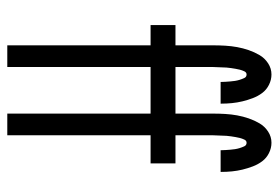

<svg xmlns="http://www.w3.org/2000/svg" viewBox="-142 -642 783 540"><g transform="rotate(90 250.0 -371.5)"><path d="M107 0V-403H50V-473H107V-579Q107 -596 108 -613Q109 -630 112 -646.5Q115 -663 120.5 -679Q126 -695 134.5 -709.5Q143 -724 157.5 -733.5Q172 -743 189 -743Q204 -743 218 -736Q232 -729 241 -717Q250 -705 255.5 -690.5Q261 -676 264.5 -661.5Q268 -647 269.5 -632Q271 -617 271 -602V-600H210V-601Q210 -607 209.5 -614Q209 -621 208.5 -627.5Q208 -634 207 -640.5Q206 -647 204 -653.5Q202 -660 199 -666.5Q196 -673 189 -673Q183 -673 180 -666.5Q177 -660 175.5 -654Q174 -648 173 -642Q172 -636 171 -629.5Q170 -623 169.5 -616.5Q169 -610 169 -604Q169 -598 168.5 -591.5Q168 -585 168 -579V-473H247V-403H168V0ZM299 0V-403H242V-473H299V-579Q299 -596 300 -613Q301 -630 304 -646.5Q307 -663 312.5 -679Q318 -695 326.5 -709.5Q335 -724 349.5 -733.5Q364 -743 381 -743Q396 -743 410 -736Q424 -729 433 -717Q442 -705 447.5 -690.5Q453 -676 456.5 -661.5Q460 -647 461.5 -632Q463 -617 463 -602V-600H402V-601Q402 -607 401.5 -614Q401 -621 400.5 -627.5Q400 -634 399 -640.5Q398 -647 396 -653.5Q394 -660 391 -666.5Q388 -673 381 -673Q375 -673 372 -666.5Q369 -660 367.5 -654Q366 -648 365 -642Q364 -636 363 -629.5Q362 -623 361.5 -616.5Q361 -610 361 -604Q361 -598 360.5 -591.5Q360 -585 360 -579V-473H439V-403H360V0Z"/></g></svg>

Font: Iosevka
Style: Regular
Weight: 400
Monospace: yes
Designer: Belleve Invis
Foundry: Belleve Invis
Version: Version 33.2.3; ttfautohint (v1.8.4)